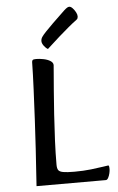

<svg xmlns="http://www.w3.org/2000/svg" viewBox="-60 -946 609 988"><g transform="rotate(-5 244.5 -452.5)"><path d="M88 0Q89 -19 92.5 -69.5Q96 -120 100.5 -191Q105 -262 109 -341.5Q113 -421 116.5 -498Q120 -575 121 -637Q121 -645 125 -648.5Q129 -652 143 -652Q160 -652 180.5 -648Q201 -644 215.5 -635Q230 -626 230 -613Q230 -610 227 -575Q224 -540 219.5 -483.5Q215 -427 210.5 -360Q206 -293 203 -225.5Q200 -158 200 -101Q200 -82 206 -73Q212 -64 231 -60.5Q250 -57 289 -57Q335 -57 374.5 -61.5Q414 -66 438.5 -70Q463 -74 465 -74Q470 -74 470 -55Q470 -46 467 -33Q464 -20 458.5 -10Q453 0 446 0ZM208 -698Q197 -704 187.5 -717Q178 -730 178 -741Q178 -753 185 -763Q190 -771 206.5 -788.5Q223 -806 244 -826.5Q265 -847 283.5 -864.5Q302 -882 309 -889Q319 -898 325 -901.5Q331 -905 336 -905Q344 -905 353 -895.5Q362 -886 368.5 -874Q375 -862 375 -852Q375 -848 373.5 -843Q372 -838 366 -834Q348 -821 323 -800Q298 -779 273 -757Q248 -735 230.5 -718.5Q213 -702 208 -698Z"/></g></svg>

Font: BriemHand
Style: Regular
Weight: 400
Designer: Gunnlaugur SE Briem, Eben Sorkin
Foundry: Sorkin Type
Version: Version 1.001; ttfautohint (v1.8.4.7-5d5b)